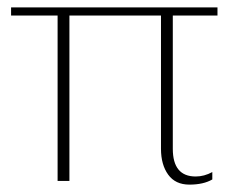

<svg xmlns="http://www.w3.org/2000/svg" viewBox="-20 -490 620 520"><path d="M416 -87V-448H168V0H136V-448H10V-470H569V-448H448V-87Q448 -12 510 -12Q533 -12 555 -24V-4Q531 10 493 10Q455 10 435.5 -17Q416 -44 416 -87Z"/></svg>

Font: Taviraj Thin
Style: Regular
Weight: 100
Designer: Katatrad Team
Foundry: CadsonDemak
Version: Version 1.030